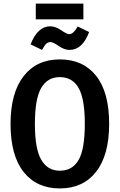

<svg xmlns="http://www.w3.org/2000/svg" viewBox="-20 -1038 668 1073"><path d="M446 -930H180V-1018H446ZM368 -759Q340 -759 308 -781Q276 -803 263 -803Q248 -803 237.5 -792.5Q227 -782 215 -759L151 -790Q190 -891 261 -891Q290 -891 322 -869Q354 -847 367 -847Q390 -847 414 -890L478 -859Q441 -759 368 -759ZM314 -706Q444 -706 517 -614.5Q590 -523 590 -346Q590 -171 517 -78Q444 15 314 15Q185 15 112 -77Q39 -169 39 -345Q39 -519 112 -612.5Q185 -706 314 -706ZM314 -607Q245 -607 210 -546Q175 -485 175 -345Q175 -206 210.5 -145Q246 -84 314 -84Q385 -84 419.5 -144.5Q454 -205 454 -346Q454 -485 419.5 -546Q385 -607 314 -607Z"/></svg>

Font: Fira Sans Condensed Medium
Style: Regular
Weight: 500
Width: 3
Designer: Carrois Corporate & Edenspiekermann AG
Foundry: Carrois Corporate GbR & Edenspiekermann AG
Version: Version 4.203;PS 004.203;hotconv 1.0.88;makeotf.lib2.5.64775